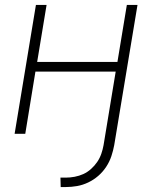

<svg xmlns="http://www.w3.org/2000/svg" viewBox="-20 -540 640 775"><path d="M225 215 224 177H245Q263 177 281.5 173.5Q300 170 316.5 162.5Q333 155 347.5 142Q362 129 372.5 113.5Q383 98 389 80.5Q395 63 398 46L447 -251H123L82 0H39L125 -520H168L130 -290H454L492 -520H535L441 46Q437 68 429.5 90.5Q422 113 408.5 133.5Q395 154 376.5 170Q358 186 336 196.5Q314 207 291 211Q268 215 246 215Z"/></svg>

Font: Iosevka Aile Extralight
Style: Italic
Weight: 200
Italic angle: -9°
Designer: Belleve Invis
Foundry: Belleve Invis
Version: Version 31.1.0; ttfautohint (v1.8.4)